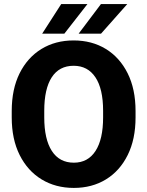

<svg xmlns="http://www.w3.org/2000/svg" viewBox="-20 -921 730 951"><path d="M651.4 -371.1V-339.4Q651.4 -231.4 612.5 -153.1Q573.7 -74.7 504.9 -32.5Q436 9.8 345.7 9.8Q255.4 9.8 186 -32.5Q116.7 -74.7 77.4 -153.1Q38.1 -231.4 38.1 -339.4V-371.1Q38.1 -479.5 77.1 -557.9Q116.2 -636.2 185.3 -678.5Q254.4 -720.7 344.7 -720.7Q435.1 -720.7 504.2 -678.5Q573.2 -636.2 612.3 -557.9Q651.4 -479.5 651.4 -371.1ZM490.7 -339.4V-372.1Q490.7 -481 452.6 -538.1Q414.6 -595.2 344.7 -595.2Q273.4 -595.2 236.3 -538.1Q199.2 -481 199.2 -372.1V-339.4Q199.2 -231.4 236.8 -173.3Q274.4 -115.2 345.7 -115.2Q415.5 -115.2 453.1 -173.3Q490.7 -231.4 490.7 -339.4ZM369.6 -754.4 480 -900.9H610.4L480.5 -754.4ZM189 -754.4 283.2 -900.9H413.1L298.8 -754.4Z"/></svg>

Font: Vazirmatn FD ExtraBold
Style: Regular
Weight: 800
Designer: Saber Rastikerdar
Foundry: Saber Rastikerdar
Version: Version 33.003